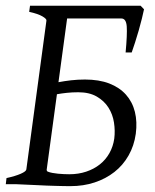

<svg xmlns="http://www.w3.org/2000/svg" viewBox="-20 -635 536 662"><path d="M250 -316.9Q228.5 -316.9 210.4 -314.9Q192.4 -313 176.3 -310.1L141.1 -50.8Q140.1 -46.9 144 -43.5Q151.4 -40.5 160.6 -38.8Q169.9 -37.1 179.9 -36.1Q189.9 -35.2 200 -34.7Q210 -34.2 218.8 -34.2Q250.5 -34.2 277.3 -43.2Q304.2 -52.2 324.5 -68.4Q344.7 -84.5 357.4 -107.2Q370.1 -129.9 374 -157.2Q377.4 -184.1 373 -212.4Q368.7 -240.7 354 -263.9Q339.4 -287.1 313.7 -302Q288.1 -316.9 250 -316.9ZM476.6 -603Q474.1 -590.3 469.2 -570.8Q464.4 -551.3 458.3 -530Q452.1 -508.8 445.6 -488.3Q439 -467.8 434.1 -454.1H413.1Q418.9 -516.1 417 -543.7Q415 -571.3 398.4 -571.3H211.4L181.6 -351.6Q202.1 -355.5 225.3 -358.2Q248.5 -360.8 272.9 -360.8Q321.3 -360.8 356.7 -347.2Q392.1 -333.5 414.3 -308.6Q436.5 -283.7 445.1 -249.3Q453.6 -214.8 448.2 -173.8Q442.4 -132.3 423.3 -98.9Q404.3 -65.4 374.5 -42Q344.7 -18.6 306.2 -5.9Q267.6 6.8 223.1 6.8Q213.4 6.8 200.2 6.6Q187 6.3 171.9 5.9Q156.7 5.4 140.4 4.9Q124 4.4 108.9 3.4Q72.8 2 32.7 0H0L2.4 -21Q33.2 -27.8 51.5 -35.9Q69.8 -43.9 70.8 -50.8L140.1 -564Q141.1 -569.8 126.2 -578.6Q111.3 -587.4 80.6 -594.2L83.5 -615.2H464.8Z"/></svg>

Font: Gentium Plus APac
Style: Italic
Weight: 400
Italic angle: -8°
Designer: J. Victor Gaultney, Annie Olsen, Iska Routamaa, Becca Hirsbrunner
Foundry: SIL International
Version: Version 5.000